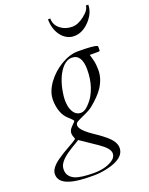

<svg xmlns="http://www.w3.org/2000/svg" viewBox="-261 -779 918 1182"><g transform="rotate(-20 198.0 -188.0)"><path d="M439 -400.9Q439 -393.6 430.2 -393.6H372.6Q374.5 -385.3 377.7 -375.2Q380.9 -365.2 383.8 -352.5Q390.6 -323.7 390.6 -290.8Q390.6 -257.8 380.6 -229Q370.6 -200.2 354 -175.8Q326.7 -135.7 271 -90.3Q252 -74.7 214.1 -58.1Q176.3 -41.5 163.6 -33.7Q150.9 -25.9 150.9 -12Q150.9 2 165.5 19Q180.2 36.1 202.4 52.7Q224.6 69.3 250.2 86.4Q275.9 103.5 297.9 122.1Q349.6 165 349.6 205.6Q349.6 276.4 228.5 302.7Q185.1 312.5 140.1 312.5Q95.2 312.5 55.2 309.1Q15.1 305.7 -14.6 295.9Q-80.6 275.4 -80.6 223.6Q-80.6 183.6 -19 141.1Q14.2 118.2 42 103Q69.8 87.9 79.1 82Q106.4 65.4 110.8 61Q108.4 51.8 104.5 42.2Q100.6 32.7 100.6 22.5Q100.6 12.2 104 4.4Q107.4 -3.4 113 -10.3Q118.7 -17.1 126 -24.4Q144 -41.5 144 -44.4Q144 -47.4 138.9 -53Q133.8 -58.6 127 -65.4Q112.3 -78.1 102.8 -88.6Q93.3 -99.1 85.7 -113.8Q78.1 -128.4 73.2 -145Q64.5 -177.2 64.5 -208.3Q64.5 -239.3 75.2 -266.6Q85.9 -293.9 104.5 -319.3Q123 -344.7 147.2 -366.7Q171.4 -388.7 198.7 -404.8Q257.3 -439.5 310.5 -439.5Q418 -439.5 436 -428.7Q439 -427.2 439 -423.3ZM26.4 282.2Q64.5 298.3 149.9 298.3Q220.7 298.3 267.6 270Q298.3 251.5 298.3 223.1Q298.3 190.9 234.4 147.5Q216.8 135.3 198.2 123L126 74.2Q118.2 80.1 104.2 87.9Q90.3 95.7 74.2 105.7Q58.1 115.7 41.3 127.4Q24.4 139.2 10.7 152.6Q-2.9 166 -11.5 180.9Q-20 195.8 -20 217.3Q-20 238.8 -8.1 255.6Q3.9 272.5 26.4 282.2ZM327.1 -314.5Q327.1 -415.5 261.2 -415.5Q225.1 -415.5 193.4 -376Q151.9 -322.3 137.7 -231.4Q133.3 -204.6 133.3 -184.8Q133.3 -165 136.5 -146.7Q139.6 -128.4 147.5 -113.3Q165.5 -77.1 201.2 -77.1Q224.1 -77.1 249.3 -102.8Q274.4 -128.4 287.8 -152.3Q301.3 -176.3 310.1 -202.6Q327.1 -253.9 327.1 -314.5ZM323.7 -535.2Q296.4 -535.2 274.4 -547.9Q252.4 -560.5 236.8 -582Q205.6 -625.5 205.6 -687.5H220.7Q220.7 -645 254.4 -618.7Q286.1 -593.3 332 -593.3Q369.1 -593.3 411.1 -626Q453.6 -658.7 453.6 -687.5H469.7Q469.7 -632.8 423.8 -584Q377.4 -535.2 323.7 -535.2Z"/></g></svg>

Font: Cardo-Italic
Style: Italic
Weight: 400
Italic angle: -12°
Designer: David J. Perry
Foundry: David J. Perry
Version: Version 0.991